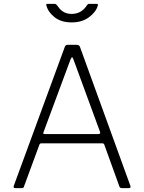

<svg xmlns="http://www.w3.org/2000/svg" viewBox="-20 -974 746 994"><path d="M51 -11C49 -3.7 51.7 0 59 0H92C99.3 0 103.3 -2.7 104 -8L184 -225C186 -229.7 189.3 -232 194 -232H510C514.7 -232 518 -229.7 520 -225L598 -9C600 -3 604.7 0 612 0H647C653 0 656 -2.7 656 -8L655 -12L394 -731C392 -738.3 385.7 -742 375 -742H332C327.3 -742 323.7 -741.2 321 -739.5C318.3 -737.8 316.3 -734.7 315 -730ZM490 -280H211C206.3 -280 204 -281.3 204 -284C204 -286 204.3 -287.7 205 -289L345 -666C348.3 -673.3 351 -677 353 -677C355.7 -677 358 -673.7 360 -667L498 -291C500 -283.7 497.3 -280 490 -280ZM486.5 -952C485.5 -953.3 482.7 -954 478 -954H441C437 -954 433.7 -952 431 -948C411.7 -917.3 385 -902 351 -902C336.3 -902 323.5 -904.8 312.5 -910.5C301.5 -916.2 292.8 -923.3 286.5 -932C280.2 -940.7 276.3 -945.7 275 -947C273 -949 271.2 -950.7 269.5 -952C267.8 -953.3 265.3 -954 262 -954H225C219.7 -954 218 -951.3 220 -946C226 -922.7 240.3 -902.2 263 -884.5C285.7 -866.8 315 -858 351 -858C387 -858 417 -867 441 -885C465 -903 480 -922.7 486 -944C487.3 -948 487.5 -950.7 486.5 -952Z"/></svg>

Font: Libre Franklin ExtraLight
Style: Regular
Weight: 275
Designer: Pablo Impallari, Rodrigo Fuenzalida
Foundry: Impallari Type
Version: Version 1.002; ttfautohint (v1.5)